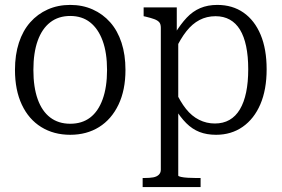

<svg xmlns="http://www.w3.org/2000/svg" viewBox="-20 -539 1147 782"><path d="M491 -254Q491 -172 462.5 -112.5Q434 -53 383.5 -21.5Q333 10 266 10Q199 10 148 -21.5Q97 -53 69 -112.5Q41 -172 41 -254Q41 -316 57 -365Q73 -414 103 -448Q133 -482 174.5 -500.5Q216 -519 266 -519Q316 -519 357.5 -500.5Q399 -482 429 -448Q459 -414 475 -365Q491 -316 491 -254ZM116 -254Q116 -184 133.5 -135Q151 -86 184.5 -60.5Q218 -35 266 -35Q314 -35 347 -60Q380 -85 398 -134.5Q416 -184 416 -254Q416 -324 398 -373Q380 -422 347 -448Q314 -474 266 -474Q218 -474 184.5 -448Q151 -422 133.5 -373Q116 -324 116 -254Z M797 223H561V186H568Q589 186 603.5 183.5Q618 181 626.5 173Q635 165 635 152V-426Q635 -441 628.5 -448.5Q622 -456 608.5 -461Q595 -466 574 -471L565 -473V-509H700V-391L706 -384V176Q706 179 717 181.5Q728 184 745 185Q762 186 778 186H797ZM860 10Q822 10 792.5 -1.5Q763 -13 738.5 -37.5Q714 -62 691 -100L694 -169Q714 -125 737.5 -95.5Q761 -66 791 -51Q821 -36 855 -36Q889 -36 914.5 -50.5Q940 -65 957 -93.5Q974 -122 982.5 -163Q991 -204 991 -257Q991 -310 982.5 -350.5Q974 -391 957.5 -418Q941 -445 916 -459Q891 -473 858 -473Q822 -473 792.5 -457.5Q763 -442 739 -411.5Q715 -381 694 -336L692 -402Q716 -441 740.5 -467Q765 -493 795.5 -506Q826 -519 865 -519Q927 -519 972 -487.5Q1017 -456 1041.5 -397.5Q1066 -339 1066 -257Q1066 -174 1040.5 -114.5Q1015 -55 968.5 -22.5Q922 10 860 10Z"/></svg>

Font: Roboto Serif 28pt Condensed Light
Style: Regular
Weight: 300
Width: 3
Designer: Greg Gazdowicz
Foundry: Commercial Type
Version: Version 1.008